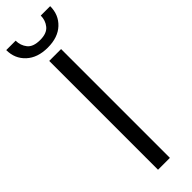

<svg xmlns="http://www.w3.org/2000/svg" viewBox="-309 -887 887 887"><g transform="rotate(-45 134.5 -443.5)"><path d="M173.8 -710.9V0H96.2V-710.9ZM216.8 -886.7H278.3Q278.3 -830.6 240.2 -794.7Q202.1 -758.8 135.3 -758.8Q68.8 -758.8 30 -794.7Q-8.8 -830.6 -8.8 -886.7H52.7Q52.7 -855.5 71.3 -832Q89.8 -808.6 135.3 -808.6Q178.7 -808.6 197.8 -832Q216.8 -855.5 216.8 -886.7Z"/></g></svg>

Font: Vazirmatn UI FD Light
Style: Regular
Weight: 300
Designer: Saber Rastikerdar
Foundry: Saber Rastikerdar
Version: Version 33.003